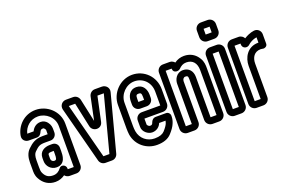

<svg xmlns="http://www.w3.org/2000/svg" viewBox="-92 -1023 2098 1386"><g transform="rotate(-20 957.5 -330.5)"><path d="M250 -308V-328C250 -347 249 -366 231 -389C219 -404 201 -413 181 -413C145 -413 122 -389 112 -366H63C74 -415 117 -457 177 -457C238 -457 296 -407 296 -341V-25H250V-32C250 -58 215 -75 197 -51C184 -33 165 -19 137 -19C104 -19 83 -31 68 -61C60 -76 60 -88 60 -109V-163C60 -195 67 -214 78 -224C107 -252 118 -262 161 -262H205C230 -262 250 -283 250 -308ZM247 25H299C325 25 346 4 346 -22V-341C346 -437 264 -507 177 -507C87 -507 25 -439 13 -368C7 -335 33 -316 57 -316H118C140 -316 149 -330 155 -341C161 -353 164 -363 181 -363C187 -363 189 -362 191 -359C203 -344 200 -349 200 -328V-312H161C104 -312 75 -290 44 -260C19 -236 10 -201 10 -163V-109C10 -91 8 -67 24 -38C47 5 86 31 137 31C166 31 191 21 210 7C218 17 231 25 247 25ZM207 -234H189C145 -234 106 -212 106 -164V-140C106 -99 139 -65 180 -65C249 -65 250 -134 250 -163V-191C250 -215 231 -234 207 -234ZM189 -184H200V-163C200 -124 197 -115 180 -115C167 -115 156 -125 156 -140V-164C156 -178 157 -184 189 -184Z M524 -25 413 -451H462L502 -264C512 -217 582 -212 593 -264L633 -451H682L570 -25ZM522 25H572C595 25 612 9 617 -10L731 -442C740 -474 715 -501 685 -501H631C607 -501 590 -484 585 -464L548 -288L510 -464C505 -484 488 -501 464 -501H409C380 -501 356 -474 364 -442L477 -10C482 10 500 25 522 25Z M845 -182V-133C845 -95 883 -66 915 -66C951 -66 975 -89 984 -113H1033C1032 -106 1030 -100 1027 -92C1023 -82 1012 -65 993 -44C979 -29 956 -19 917 -19C860 -19 812 -57 802 -116C800 -130 799 -142 799 -155V-336C799 -400 854 -457 918 -457C982 -457 1035 -408 1035 -336V-229H892C866 -229 845 -208 845 -182ZM1085 -226V-336C1085 -434 1010 -507 918 -507C826 -507 749 -428 749 -336V-155C749 -140 750 -124 752 -108C766 -23 838 31 917 31C964 31 1003 19 1029 -10C1050 -33 1065 -54 1073 -74C1080 -90 1085 -107 1085 -127V-133C1085 -149 1071 -163 1055 -163H977C955 -163 944 -148 939 -135C935 -124 933 -116 915 -116C907 -116 895 -129 895 -133V-179H1038C1064 -179 1085 -200 1085 -226ZM892 -257H942C968 -257 989 -278 989 -304V-329C989 -368 969 -413 917 -413C862 -413 845 -366 845 -329V-304C845 -278 866 -257 892 -257ZM917 -363C933 -363 939 -358 939 -329V-307H895V-329C895 -358 900 -363 917 -363Z M1393 -370V-25H1347V-335C1347 -380 1320 -413 1275 -413C1225 -413 1203 -367 1203 -335V-25H1157V-451H1203V-450C1203 -414 1244 -415 1258 -429C1275 -446 1291 -457 1317 -457C1366 -457 1393 -424 1393 -370ZM1206 -501H1154C1128 -501 1107 -480 1107 -454V-22C1107 4 1128 25 1154 25H1206C1232 25 1253 4 1253 -22V-335C1253 -351 1263 -363 1275 -363C1292 -363 1297 -360 1297 -335V-22C1297 4 1318 25 1344 25H1396C1422 25 1443 4 1443 -22V-370C1443 -388 1443 -418 1425 -446C1402 -485 1364 -507 1317 -507C1290 -507 1265 -499 1243 -483C1235 -493 1221 -501 1206 -501Z M1518 -25V-451H1564V-25ZM1614 -22V-454C1614 -480 1593 -501 1567 -501H1515C1489 -501 1468 -480 1468 -454V-22C1468 4 1489 25 1515 25H1567C1593 25 1614 4 1614 -22ZM1518 -598V-642H1564V-598ZM1614 -595V-645C1614 -671 1593 -692 1567 -692H1515C1489 -692 1468 -671 1468 -645V-595C1468 -569 1489 -548 1515 -548H1567C1593 -548 1614 -569 1614 -595Z M1856 -413H1854C1769 -413 1732 -341 1732 -279V-25H1686V-451H1732V-444C1732 -415 1763 -403 1784 -418C1804 -437 1827 -449 1856 -454ZM1735 -501H1683C1657 -501 1636 -480 1636 -454V-22C1636 4 1657 25 1683 25H1735C1761 25 1782 4 1782 -22V-279C1782 -325 1805 -363 1854 -363C1863 -363 1869 -360 1877 -360C1884 -360 1906 -365 1906 -388V-460C1906 -486 1883 -509 1854 -505C1825 -501 1799 -489 1777 -475C1770 -489 1754 -501 1735 -501Z"/></g></svg>

Font: DIN Rundschrift
Style: EngKont
Weight: 400
Width: 3
Version: Version 1.027